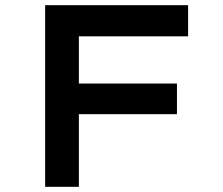

<svg xmlns="http://www.w3.org/2000/svg" viewBox="-20 -720 860 740"><path d="M154 0V-700H284V0ZM206 -280V-398H662V-280ZM216 -580V-700H705V-580Z"/></svg>

Font: Lexend Peta Medium
Style: Regular
Weight: 500
Designer: Bonnie Shaver-Troup, Thomas Jockin
Foundry: Lexend
Version: Version 1.007